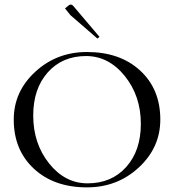

<svg xmlns="http://www.w3.org/2000/svg" viewBox="-20 -810 760 838"><path d="M405.3 -641.6 287.1 -744.1 263.7 -773.4 279.3 -786.1Q284.2 -790 289.1 -790Q294.9 -790 298.8 -785.2L414.1 -649.4ZM359.4 7.8Q215.8 7.8 127.9 -73.7Q40 -155.3 40 -288.1Q40 -410.2 133.8 -496.6Q227.5 -583 359.4 -583Q503.9 -583 591.8 -502Q679.7 -420.9 679.7 -288.1Q679.7 -166 585.9 -79.1Q492.2 7.8 359.4 7.8ZM362.3 -9.8Q466.8 -9.8 530.8 -81.1Q594.7 -152.3 594.7 -269.5Q594.7 -391.6 524.4 -478.5Q454.1 -565.4 355.5 -565.4Q252 -565.4 188.5 -494.1Q125 -422.9 125 -305.7Q125 -183.6 194.3 -96.7Q263.7 -9.8 362.3 -9.8Z"/></svg>

Font: FoglihtenNo07
Style: Regular
Weight: 500
Designer: gluk (gluksza@wp.pl)
Foundry: gluk (gluksza@wp.pl)
Version: Version 0.871